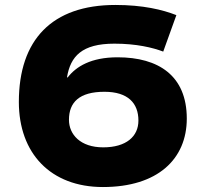

<svg xmlns="http://www.w3.org/2000/svg" viewBox="-20 -744 828 774"><path d="M445 -724C190 -724 56 -584 56 -333C56 -126 184 10 395 10C616 10 733 -103 733 -266C733 -439 619 -513 454 -513C347 -513 287 -476 253 -432H250C264 -517 310 -568 441 -568C530 -568 596 -552 638 -536L691 -683C635 -705 556 -724 445 -724ZM401 -374C496 -374 538 -328 538 -258C538 -194 489 -150 396 -150C304 -150 258 -202 258 -261C258 -331 299 -374 401 -374Z"/></svg>

Font: Noto Sans UI Black
Style: Regular
Weight: 900
Designer: Monotype Design Team
Foundry: Monotype Imaging Inc.
Version: Version 1.901